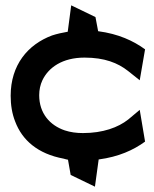

<svg xmlns="http://www.w3.org/2000/svg" viewBox="-20 -591 577 720"><path d="M20 -232C20 -198 25 -165 37 -135C63 -66 121 -14 219 4C224 5 227 7 235 8L245 65L336 109L350 7C425 -3 480 -28 524 -60L504 -179L461 -143C423 -113 366 -92 291 -92C267 -92 244 -95 223 -102C167 -121 127 -166 127 -234C127 -254 131 -273 139 -290C162 -338 214 -375 297 -375C372 -375 422 -355 460 -325L504 -290L524 -406C480 -438 424 -464 348 -474L338 -527L247 -571L234 -472C216 -469 193 -464 175 -458C84 -424 20 -347 20 -232Z"/></svg>

Font: Charger Sport
Style: BlkExt
Weight: 900
Designer: Jasper
Foundry: Cannot Into Space Fonts
Version: Version 1.1